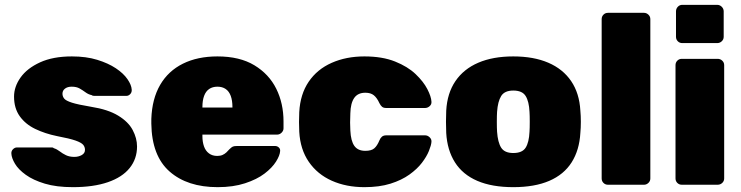

<svg xmlns="http://www.w3.org/2000/svg" viewBox="-20 -763 3062 793"><path d="M281 10Q213 10 165 -4.5Q117 -19 86.5 -41Q56 -63 42 -86.5Q28 -110 27 -128Q26 -139 33.5 -146.5Q41 -154 50 -154H195Q196 -154 198 -153.5Q200 -153 202 -151Q215 -147 226.5 -138Q238 -129 252.5 -122Q267 -115 287 -115Q304 -115 317.5 -122.5Q331 -130 331 -144Q331 -156 323.5 -165Q316 -174 292 -182.5Q268 -191 215 -201Q166 -211 125.5 -230.5Q85 -250 61.5 -283Q38 -316 38 -364Q38 -405 65 -443Q92 -481 145.5 -505.5Q199 -530 277 -530Q336 -530 381.5 -516Q427 -502 458.5 -481Q490 -460 506.5 -436Q523 -412 524 -393Q525 -382 518 -374.5Q511 -367 502 -367H371Q368 -367 364.5 -367.5Q361 -368 359 -370Q345 -373 333.5 -381.5Q322 -390 309 -397.5Q296 -405 276 -405Q259 -405 248.5 -397Q238 -389 238 -376Q238 -365 245 -356Q252 -347 277 -339Q302 -331 356 -322Q426 -311 468 -285.5Q510 -260 528 -226Q546 -192 546 -158Q546 -107 515.5 -69Q485 -31 425.5 -10.5Q366 10 281 10Z M879 10Q754 10 680.5 -54.5Q607 -119 605 -252Q605 -256 605 -262.5Q605 -269 605 -272Q608 -355 641.5 -412.5Q675 -470 735.5 -500Q796 -530 878 -530Q970 -530 1030.5 -493.5Q1091 -457 1121 -396.5Q1151 -336 1151 -261V-233Q1151 -223 1143 -215Q1135 -207 1124 -207H816Q816 -207 816 -205Q816 -203 816 -201Q816 -177 822.5 -158.5Q829 -140 843 -129.5Q857 -119 877 -119Q890 -119 899 -123Q908 -127 915 -133.5Q922 -140 927 -146Q936 -155 941.5 -157.5Q947 -160 959 -160H1116Q1125 -160 1131.5 -154Q1138 -148 1137 -139Q1136 -121 1120 -95.5Q1104 -70 1072.5 -46Q1041 -22 992 -6Q943 10 879 10ZM816 -319H940V-321Q940 -348 933 -367Q926 -386 912 -395.5Q898 -405 878 -405Q858 -405 844 -395.5Q830 -386 823 -367Q816 -348 816 -321Z M1485 10Q1410 10 1350.5 -16.5Q1291 -43 1255.5 -94.5Q1220 -146 1216 -219Q1215 -235 1215 -259Q1215 -283 1216 -300Q1220 -374 1255 -425.5Q1290 -477 1350 -503.5Q1410 -530 1485 -530Q1559 -530 1611.5 -509Q1664 -488 1696.5 -457Q1729 -426 1745 -395Q1761 -364 1762 -343Q1763 -332 1754.5 -324.5Q1746 -317 1736 -317H1575Q1564 -317 1558 -322Q1552 -327 1547 -337Q1537 -359 1524 -369.5Q1511 -380 1489 -380Q1458 -380 1443 -358.5Q1428 -337 1427 -295Q1425 -254 1427 -224Q1429 -181 1443.5 -160.5Q1458 -140 1489 -140Q1514 -140 1526 -150.5Q1538 -161 1547 -183Q1551 -193 1557.5 -198.5Q1564 -204 1575 -204H1736Q1746 -204 1754.5 -196Q1763 -188 1762 -177Q1761 -163 1751.5 -139.5Q1742 -116 1722.5 -90.5Q1703 -65 1671 -42Q1639 -19 1593 -4.5Q1547 10 1485 10Z M2100 10Q2012 10 1951.5 -16Q1891 -42 1859 -92.5Q1827 -143 1823 -214Q1822 -235 1822 -260Q1822 -285 1823 -306Q1827 -378 1861 -428Q1895 -478 1955.5 -504Q2016 -530 2100 -530Q2184 -530 2244.5 -504Q2305 -478 2339 -428Q2373 -378 2377 -306Q2379 -285 2379 -260Q2379 -235 2377 -214Q2373 -143 2341 -92.5Q2309 -42 2248.5 -16Q2188 10 2100 10ZM2100 -131Q2137 -131 2151 -153Q2165 -175 2167 -219Q2168 -234 2168 -260Q2168 -286 2167 -301Q2165 -344 2151 -366.5Q2137 -389 2100 -389Q2064 -389 2050 -366.5Q2036 -344 2033 -301Q2032 -286 2032 -260Q2032 -234 2033 -219Q2036 -175 2050 -153Q2064 -131 2100 -131Z M2491 0Q2480 0 2472.5 -7.5Q2465 -15 2465 -26V-684Q2465 -695 2472.5 -702.5Q2480 -710 2491 -710H2640Q2650 -710 2658 -702.5Q2666 -695 2666 -684V-26Q2666 -15 2658 -7.5Q2650 0 2640 0Z M2796 0Q2785 0 2777.5 -7.5Q2770 -15 2770 -26V-494Q2770 -505 2777.5 -512.5Q2785 -520 2796 -520H2944Q2955 -520 2963 -512.5Q2971 -505 2971 -494V-26Q2971 -15 2963 -7.5Q2955 0 2944 0ZM2798 -585Q2787 -585 2779.5 -592.5Q2772 -600 2772 -611V-716Q2772 -727 2779.5 -735Q2787 -743 2798 -743H2942Q2953 -743 2961 -735Q2969 -727 2969 -716V-611Q2969 -600 2961 -592.5Q2953 -585 2942 -585Z"/></svg>

Font: Rubik ExtraBold
Style: Regular
Weight: 800
Designer: Hubert and Fischer
Foundry: Hubert and Fischer
Version: Version 2.300;gftools[0.9.30]